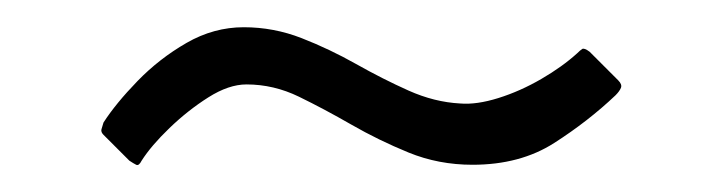

<svg xmlns="http://www.w3.org/2000/svg" viewBox="-20 -671 530 141"><path d="M432 -601Q412 -582 387 -566Q362 -550 327 -550Q302 -550 280 -559Q258 -568 238 -579.5Q218 -591 199.5 -600Q181 -609 161 -609Q148 -609 133 -599.5Q118 -590 104.5 -577Q91 -564 84 -553Q82 -549 80 -550Q78 -551 75 -553L56 -572Q54 -574 54.5 -576Q55 -578 56 -581Q65 -595 81 -611.5Q97 -628 117 -639.5Q137 -651 159 -651Q181 -651 201.5 -643Q222 -635 241.5 -624Q261 -613 280 -604.5Q299 -596 318 -595Q330 -594 346 -599Q362 -604 377.5 -613Q393 -622 404 -632Q406 -634 407.5 -635Q409 -636 413 -633L434 -612Q437 -609 436 -606.5Q435 -604 432 -601Z"/></svg>

Font: Glory Thin Light
Style: Regular
Weight: 300
Version: Version 1.011